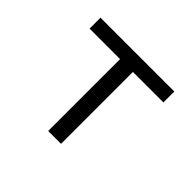

<svg xmlns="http://www.w3.org/2000/svg" viewBox="-123 -681 846 846"><g transform="rotate(45 300.0 -258.0)"><path d="M260 -448H70V-516H530V-448H340V0H260Z"/></g></svg>

Font: Lilex
Style: Regular
Weight: 400
Monospace: yes
Designer: Mike Abbink, Paul van der Laan, Pieter van Rosmalen, Mikhael Khrustik
Foundry: Mikhael Khrustik
Version: Version 2.510